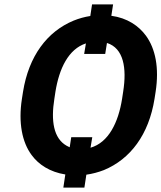

<svg xmlns="http://www.w3.org/2000/svg" viewBox="-20 -790 736 876"><path d="M80 -339C63 -230 81 -141 124 -83C156 -39 208 -5 278 6L269 66H365L374 7C402 3 428 -4 454 -14C575 -64 659 -176 685 -339L690 -371C707 -481 689 -568 646 -627C613 -672 561 -708 488 -718L496 -770H400L392 -717C366 -713 341 -706 316 -696C195 -646 111 -534 85 -371ZM228 -339 233 -372C250 -477 292 -566 372 -592L364 -544H460L468 -594C544 -570 559 -480 542 -372L537 -339C520 -232 476 -140 393 -116L401 -164H305L298 -118C293 -120 289 -122 284 -125C224 -159 212 -239 228 -339Z"/></svg>

Font: Asimov Pro
Style: BdObl
Weight: 700
Designer: Google
Version: Version 2.000980; 2014